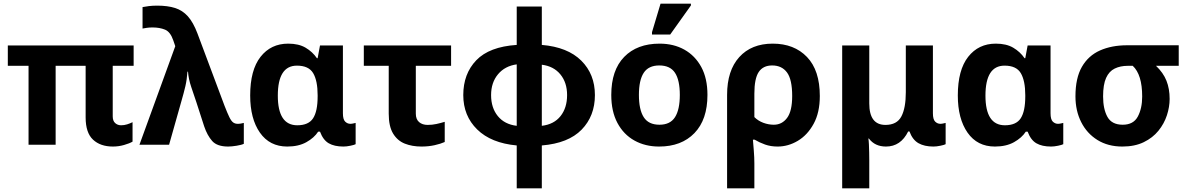

<svg xmlns="http://www.w3.org/2000/svg" viewBox="-20 -796 6545 1056"><path d="M601 10Q532 10 491.5 -28Q451 -66 451 -150V-434H286V0H137V-434H23V-546H715V-434H600V-156Q600 -131 613.5 -119Q627 -107 646 -107Q663 -107 679 -112Q695 -117 709 -124V-17Q692 -7 662 1.5Q632 10 601 10Z M1235 10Q1174 10 1147 -20.5Q1120 -51 1103 -101L1060 -234Q1047 -273 1032 -317Q1017 -361 1014 -402H1011Q1008 -358 999.5 -321.5Q991 -285 977 -237L910 0H747L944 -542L933 -574Q917 -621 887.5 -633Q858 -645 819 -645Q802 -645 788 -643Q774 -641 764 -639V-757Q778 -760 799 -762.5Q820 -765 845 -765Q902 -765 943 -752Q984 -739 1013.5 -706Q1043 -673 1066 -612L1215 -214Q1231 -173 1241.5 -151.5Q1252 -130 1262.5 -122.5Q1273 -115 1287 -115Q1298 -115 1305 -116.5Q1312 -118 1321 -120V-5Q1309 1 1281.5 5.5Q1254 10 1235 10Z M1560 10Q1463 10 1409.5 -66.5Q1356 -143 1356 -271Q1356 -411 1413 -483.5Q1470 -556 1565 -556Q1623 -556 1661 -533.5Q1699 -511 1723 -476H1727L1740 -546H1866V-173Q1866 -139 1878.5 -127Q1891 -115 1907 -115Q1914 -115 1923 -117Q1932 -119 1936 -120V-3Q1929 1 1907.5 5.5Q1886 10 1869 10Q1819 10 1788 -8Q1757 -26 1740 -72H1730Q1708 -38 1665 -14Q1622 10 1560 10ZM1615 -107Q1677 -107 1702 -145.5Q1727 -184 1727 -266V-272Q1727 -352 1702.5 -393.5Q1678 -435 1613 -435Q1508 -435 1508 -270Q1508 -107 1615 -107Z M2298 10Q2247 10 2206.5 -6Q2166 -22 2142 -61.5Q2118 -101 2118 -171V-434H1981V-546H2461V-434H2267V-171Q2267 -140 2285 -124.5Q2303 -109 2332 -109Q2357 -109 2380 -114Q2403 -119 2426 -126V-15Q2404 -5 2370.5 2.5Q2337 10 2298 10Z M2822 240V4Q2681 -9 2604.5 -84Q2528 -159 2528 -273Q2528 -390 2599.5 -464.5Q2671 -539 2822 -549V-760H2960V-549Q3102 -537 3177 -462.5Q3252 -388 3252 -273Q3252 -158 3179 -83Q3106 -8 2960 4V240ZM2822 -104V-442Q2757 -433 2719 -387.5Q2681 -342 2681 -273Q2681 -203 2718 -157.5Q2755 -112 2822 -104ZM2960 -104Q3027 -112 3063 -157.5Q3099 -203 3099 -273Q3099 -342 3062 -387Q3025 -432 2960 -440Z M3871 -274Q3871 -138 3799.5 -64Q3728 10 3605 10Q3529 10 3469.5 -23Q3410 -56 3376 -119.5Q3342 -183 3342 -274Q3342 -410 3413 -483Q3484 -556 3608 -556Q3685 -556 3744 -523Q3803 -490 3837 -427.5Q3871 -365 3871 -274ZM3494 -274Q3494 -193 3520.5 -151.5Q3547 -110 3607 -110Q3666 -110 3692.5 -151.5Q3719 -193 3719 -274Q3719 -355 3692.5 -395.5Q3666 -436 3606 -436Q3547 -436 3520.5 -395.5Q3494 -355 3494 -274ZM3566 -606V-619L3613 -776H3780V-766L3666 -606Z M3979 240V-274Q3979 -408 4046 -482Q4113 -556 4230 -556Q4348 -556 4418.5 -482.5Q4489 -409 4489 -268Q4489 -177 4455 -115Q4421 -53 4368 -21.5Q4315 10 4257 10Q4219 10 4188 -1Q4157 -12 4130 -28H4121Q4123 -5 4126 33Q4129 71 4129 103V240ZM4236 -110Q4281 -110 4309 -147.5Q4337 -185 4337 -268Q4337 -359 4308.5 -397.5Q4280 -436 4227 -436Q4177 -436 4153 -400Q4129 -364 4129 -281V-152Q4150 -131 4178.5 -120.5Q4207 -110 4236 -110Z M4612 240V-546H4761V-227Q4761 -109 4850 -109Q4913 -109 4937.5 -155.5Q4962 -202 4962 -289V-546H5111V-173Q5111 -139 5123.5 -127Q5136 -115 5152 -115Q5159 -115 5168 -117Q5177 -119 5181 -120V-3Q5174 1 5152.5 5.5Q5131 10 5114 10Q5064 10 5031.5 -8.5Q4999 -27 4982 -73H4975Q4934 10 4853 10Q4792 10 4759 -34H4756Q4758 -24 4759 -2.5Q4760 19 4760.5 42.5Q4761 66 4761 84V240Z M5452 10Q5355 10 5301.5 -66.5Q5248 -143 5248 -271Q5248 -411 5305 -483.5Q5362 -556 5457 -556Q5515 -556 5553 -533.5Q5591 -511 5615 -476H5619L5632 -546H5758V-173Q5758 -139 5770.5 -127Q5783 -115 5799 -115Q5806 -115 5815 -117Q5824 -119 5828 -120V-3Q5821 1 5799.5 5.5Q5778 10 5761 10Q5711 10 5680 -8Q5649 -26 5632 -72H5622Q5600 -38 5557 -14Q5514 10 5452 10ZM5507 -107Q5569 -107 5594 -145.5Q5619 -184 5619 -266V-272Q5619 -352 5594.5 -393.5Q5570 -435 5505 -435Q5400 -435 5400 -270Q5400 -107 5507 -107Z M6153 10Q6074 10 6016 -26Q5958 -62 5926.5 -124.5Q5895 -187 5895 -266Q5895 -367 5930.5 -428.5Q5966 -490 6030 -518.5Q6094 -547 6179 -547H6463V-434H6338Q6378 -396 6395.5 -352Q6413 -308 6413 -252Q6413 -208 6398 -162Q6383 -116 6351.5 -77Q6320 -38 6270.5 -14Q6221 10 6153 10ZM6155 -110Q6214 -110 6238 -155Q6262 -200 6262 -265Q6262 -386 6210 -434H6183Q6142 -434 6111 -419Q6080 -404 6063.5 -367.5Q6047 -331 6047 -266Q6047 -196 6071 -153Q6095 -110 6155 -110Z"/></svg>

Font: RS Noto Sans
Style: Bold
Weight: 700
Designer: Monotype Design Team
Foundry: Monotype Imaging Inc.
Version: Version 3.10